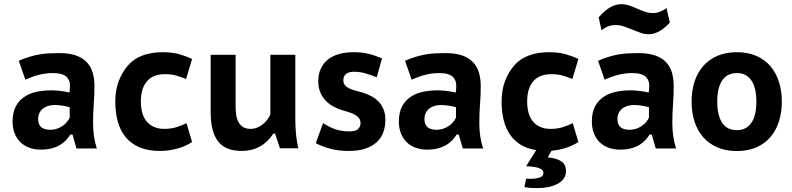

<svg xmlns="http://www.w3.org/2000/svg" viewBox="-20 -725 3873 939"><path d="M71.8 -427.7Q99.6 -439.9 124 -447.3Q148.4 -454.6 171.9 -458.7Q195.3 -462.9 219.2 -464.1Q243.2 -465.3 269.5 -465.3Q317.9 -465.3 350.8 -453.9Q383.8 -442.4 404.1 -421.1Q424.3 -399.9 433.1 -370.1Q441.9 -340.3 441.9 -303.7Q441.9 -259.3 438.5 -215.8Q435.1 -172.4 435.1 -123.5Q435.1 -89.8 439.5 -59.1Q443.8 -28.3 453.6 1H354L334.5 -66.9H323.7Q310.5 -45.4 293.9 -31Q277.3 -16.6 258.8 -8.3Q240.2 0 220.5 3.4Q200.7 6.8 180.7 6.8Q149.4 6.8 123.8 -2.4Q98.1 -11.7 79.8 -29.5Q61.5 -47.4 51.5 -73Q41.5 -98.6 41.5 -131.8Q41.5 -176.3 58.6 -207.3Q75.7 -238.3 107.9 -256.8Q132.3 -271 164.3 -277.1Q196.3 -283.2 231.9 -283.2Q237.8 -283.2 247.8 -282.7Q257.8 -282.2 269.5 -281Q281.2 -279.8 294.2 -277.6Q307.1 -275.4 319.8 -272.5Q320.8 -281.7 321.5 -289.3Q322.3 -296.9 322.3 -303.7Q322.3 -320.3 317.6 -331.3Q313 -342.3 304.7 -350.1Q296.4 -357.9 279.3 -362.8Q262.2 -367.7 238.8 -367.7Q218.3 -367.7 200.2 -365Q182.1 -362.3 165.8 -357.9Q149.4 -353.5 134.3 -347.7Q119.1 -341.8 104 -335.4ZM226.1 -90.3Q242.7 -90.3 257.6 -95.2Q272.5 -100.1 284.9 -108.4Q297.4 -116.7 306.4 -127.4Q315.4 -138.2 320.8 -149.4V-200.7Q314 -202.6 305.4 -204.6Q296.9 -206.5 287.4 -208Q277.8 -209.5 268.3 -210.4Q258.8 -211.4 250.5 -211.4Q227.1 -211.4 210.9 -205.3Q194.8 -199.2 185.1 -189.5Q175.3 -179.7 170.9 -167.7Q166.5 -155.8 166.5 -144Q166.5 -116.2 181.4 -103.3Q196.3 -90.3 226.1 -90.3Z M919.4 -30.8Q904.8 -20.5 887 -12.5Q869.1 -4.4 848.9 1.2Q828.6 6.8 806.6 10Q784.7 13.2 762.7 13.2Q704.1 13.2 662.6 -4.4Q621.1 -22 594.7 -54Q568.4 -85.9 556.2 -130.1Q543.9 -174.3 543.9 -228Q543.9 -285.2 561 -329.3Q578.1 -373.5 606.4 -405.8Q634.8 -438 677.7 -453.9Q720.7 -469.7 774.4 -469.7Q823.2 -469.7 858.4 -459.5Q893.6 -449.2 919.4 -436.5L890.1 -338.9Q866.7 -348.1 842.5 -355.2Q818.4 -362.3 788.6 -362.3Q761.7 -362.3 740 -355Q718.3 -347.7 702.6 -332Q686.5 -315.4 677.7 -289.6Q668.9 -263.7 668.9 -228Q668.9 -199.7 675.3 -175.3Q681.6 -150.9 695.6 -133.1Q709.5 -115.2 731.2 -105Q752.9 -94.7 783.7 -94.7Q817.9 -94.7 845.5 -103.8Q873 -112.8 892.1 -122.6Z M1132.3 -457V-203.6Q1132.3 -185.1 1134.8 -165.5Q1137.2 -146 1145 -130.4Q1152.8 -114.7 1167.2 -104.7Q1181.6 -94.7 1205.1 -94.7Q1224.1 -94.7 1240.5 -102.1Q1256.8 -109.4 1269.3 -120.4Q1281.7 -131.3 1290 -143.6Q1298.3 -155.8 1302.2 -165.5V-457H1424.3V-139.2Q1424.3 -102.5 1428 -66.2Q1431.6 -29.8 1439 0H1349.1L1325.2 -71.3H1316.4Q1290 -30.3 1251 -8.5Q1211.9 13.2 1163.1 13.2Q1127.4 13.2 1099.1 3.7Q1070.8 -5.9 1051 -28.3Q1031.2 -50.8 1020.8 -87.2Q1010.3 -123.5 1010.3 -177.2V-457Z M1560.1 -123Q1575.7 -112.8 1590.6 -105.2Q1605.5 -97.7 1620.8 -92.5Q1636.2 -87.4 1652.8 -85Q1669.4 -82.5 1688.5 -82.5Q1719.2 -82.5 1731.2 -94Q1743.2 -105.5 1743.2 -122.6Q1743.2 -138.7 1734.4 -148.9Q1725.6 -159.2 1712.2 -166Q1698.7 -172.9 1682.4 -177.5Q1666 -182.1 1650.9 -187Q1632.3 -192.9 1612.1 -203.4Q1591.8 -213.9 1575 -230.5Q1558.1 -247.1 1547.4 -271.2Q1536.6 -295.4 1536.6 -328.6Q1536.6 -362.8 1548.8 -389.2Q1561 -415.5 1583.5 -433.6Q1606 -451.7 1637.9 -460.7Q1669.9 -469.7 1709 -469.7Q1728.5 -469.7 1745.8 -468Q1763.2 -466.3 1779.5 -462.6Q1795.9 -459 1812.7 -453.1Q1829.6 -447.3 1848.1 -439.5L1822.8 -347.2Q1796.4 -357.4 1769 -365.7Q1741.7 -374 1710.9 -374Q1686.5 -374 1672.9 -363.8Q1659.2 -353.5 1659.2 -333Q1659.2 -316.4 1668.5 -306.6Q1677.7 -296.9 1691.9 -290.8Q1706.1 -284.7 1723.1 -280.5Q1740.2 -276.4 1755.9 -271.5Q1776.9 -264.6 1796.4 -254.4Q1815.9 -244.1 1831.1 -228.5Q1846.2 -212.9 1855.5 -190.9Q1864.7 -168.9 1864.7 -138.7Q1864.7 -105.5 1854.5 -77.6Q1844.2 -49.8 1822.5 -29.8Q1800.8 -9.8 1766.8 1.7Q1732.9 13.2 1685.5 13.2Q1633.8 13.2 1592.3 1.5Q1550.8 -10.3 1524.4 -24.9Z M1960.9 -427.7Q1988.8 -439.9 2013.2 -447.3Q2037.6 -454.6 2061 -458.7Q2084.5 -462.9 2108.4 -464.1Q2132.3 -465.3 2158.7 -465.3Q2207 -465.3 2240 -453.9Q2272.9 -442.4 2293.2 -421.1Q2313.5 -399.9 2322.3 -370.1Q2331.1 -340.3 2331.1 -303.7Q2331.1 -259.3 2327.6 -215.8Q2324.2 -172.4 2324.2 -123.5Q2324.2 -89.8 2328.6 -59.1Q2333 -28.3 2342.8 1H2243.2L2223.6 -66.9H2212.9Q2199.7 -45.4 2183.1 -31Q2166.5 -16.6 2147.9 -8.3Q2129.4 0 2109.6 3.4Q2089.8 6.8 2069.8 6.8Q2038.6 6.8 2012.9 -2.4Q1987.3 -11.7 1969 -29.5Q1950.7 -47.4 1940.7 -73Q1930.7 -98.6 1930.7 -131.8Q1930.7 -176.3 1947.8 -207.3Q1964.8 -238.3 1997.1 -256.8Q2021.5 -271 2053.5 -277.1Q2085.4 -283.2 2121.1 -283.2Q2127 -283.2 2137 -282.7Q2147 -282.2 2158.7 -281Q2170.4 -279.8 2183.3 -277.6Q2196.3 -275.4 2209 -272.5Q2210 -281.7 2210.7 -289.3Q2211.4 -296.9 2211.4 -303.7Q2211.4 -320.3 2206.8 -331.3Q2202.1 -342.3 2193.8 -350.1Q2185.5 -357.9 2168.5 -362.8Q2151.4 -367.7 2127.9 -367.7Q2107.4 -367.7 2089.4 -365Q2071.3 -362.3 2054.9 -357.9Q2038.6 -353.5 2023.4 -347.7Q2008.3 -341.8 1993.2 -335.4ZM2115.2 -90.3Q2131.8 -90.3 2146.7 -95.2Q2161.6 -100.1 2174.1 -108.4Q2186.5 -116.7 2195.6 -127.4Q2204.6 -138.2 2210 -149.4V-200.7Q2203.1 -202.6 2194.6 -204.6Q2186 -206.5 2176.5 -208Q2167 -209.5 2157.5 -210.4Q2147.9 -211.4 2139.6 -211.4Q2116.2 -211.4 2100.1 -205.3Q2084 -199.2 2074.2 -189.5Q2064.5 -179.7 2060.1 -167.7Q2055.7 -155.8 2055.7 -144Q2055.7 -116.2 2070.6 -103.3Q2085.4 -90.3 2115.2 -90.3Z M2808.6 -30.8Q2783.7 -13.7 2749.5 -2.4Q2715.3 8.8 2677.2 12.2L2658.7 44.9Q2700.2 47.9 2724.1 63.5Q2748 79.1 2748 112.3Q2748 132.8 2737.3 148.2Q2726.6 163.6 2707.5 173.8Q2688.5 184.1 2663.1 189.5Q2637.7 194.8 2607.9 194.8Q2592.3 194.8 2576.7 194.1Q2561 193.4 2544.4 189.5L2553.2 148.9Q2580.6 150.4 2596.7 148.2Q2612.8 146 2622.1 142.1Q2631.3 138.2 2634.5 132.6Q2637.7 127 2637.7 120.6Q2637.7 105.5 2617.7 97.7Q2597.7 89.8 2553.2 87.9L2602.1 9.3Q2557.1 2 2525.1 -18.1Q2493.2 -38.1 2472.7 -69.1Q2452.1 -100.1 2442.6 -140.4Q2433.1 -180.7 2433.1 -228Q2433.1 -285.2 2450.2 -329.3Q2467.3 -373.5 2495.6 -405.8Q2523.9 -438 2566.9 -453.9Q2609.9 -469.7 2663.6 -469.7Q2712.4 -469.7 2747.6 -459.5Q2782.7 -449.2 2808.6 -436.5L2779.3 -338.9Q2755.9 -348.1 2731.7 -355.2Q2707.5 -362.3 2677.7 -362.3Q2650.9 -362.3 2629.2 -355Q2607.4 -347.7 2591.8 -332Q2575.7 -315.4 2566.9 -289.6Q2558.1 -263.7 2558.1 -228Q2558.1 -199.7 2564.5 -175.3Q2570.8 -150.9 2584.7 -133.1Q2598.6 -115.2 2620.4 -105Q2642.1 -94.7 2672.9 -94.7Q2707 -94.7 2734.6 -103.8Q2762.2 -112.8 2781.2 -122.6Z M2874.5 0ZM2904.8 -427.7Q2932.6 -439.9 2957 -447.3Q2981.4 -454.6 3004.9 -458.7Q3028.3 -462.9 3052.2 -464.1Q3076.2 -465.3 3102.5 -465.3Q3150.9 -465.3 3183.8 -453.9Q3216.8 -442.4 3237.1 -421.1Q3257.3 -399.9 3266.1 -370.1Q3274.9 -340.3 3274.9 -303.7Q3274.9 -259.3 3271.5 -215.8Q3268.1 -172.4 3268.1 -123.5Q3268.1 -89.8 3272.5 -59.1Q3276.9 -28.3 3286.6 1H3187L3167.5 -66.9H3156.7Q3143.6 -45.4 3127 -31Q3110.4 -16.6 3091.8 -8.3Q3073.2 0 3053.5 3.4Q3033.7 6.8 3013.7 6.8Q2982.4 6.8 2956.8 -2.4Q2931.2 -11.7 2912.8 -29.5Q2894.5 -47.4 2884.5 -73Q2874.5 -98.6 2874.5 -131.8Q2874.5 -176.3 2891.6 -207.3Q2908.7 -238.3 2940.9 -256.8Q2965.3 -271 2997.3 -277.1Q3029.3 -283.2 3064.9 -283.2Q3070.8 -283.2 3080.8 -282.7Q3090.8 -282.2 3102.5 -281Q3114.3 -279.8 3127.2 -277.6Q3140.1 -275.4 3152.8 -272.5Q3153.8 -281.7 3154.5 -289.3Q3155.3 -296.9 3155.3 -303.7Q3155.3 -320.3 3150.6 -331.3Q3146 -342.3 3137.7 -350.1Q3129.4 -357.9 3112.3 -362.8Q3095.2 -367.7 3071.8 -367.7Q3051.3 -367.7 3033.2 -365Q3015.1 -362.3 2998.8 -357.9Q2982.4 -353.5 2967.3 -347.7Q2952.1 -341.8 2937 -335.4ZM3059.1 -90.3Q3075.7 -90.3 3090.6 -95.2Q3105.5 -100.1 3117.9 -108.4Q3130.4 -116.7 3139.4 -127.4Q3148.4 -138.2 3153.8 -149.4V-200.7Q3147 -202.6 3138.4 -204.6Q3129.9 -206.5 3120.4 -208Q3110.8 -209.5 3101.3 -210.4Q3091.8 -211.4 3083.5 -211.4Q3060.1 -211.4 3043.9 -205.3Q3027.8 -199.2 3018.1 -189.5Q3008.3 -179.7 3003.9 -167.7Q2999.5 -155.8 2999.5 -144Q2999.5 -116.2 3014.4 -103.3Q3029.3 -90.3 3059.1 -90.3ZM2907.7 -640.1Q2939 -675.8 2966.1 -690.2Q2993.2 -704.6 3017.6 -704.6Q3038.1 -704.6 3057.6 -698Q3077.1 -691.4 3095.9 -682.9Q3114.7 -674.3 3134.3 -667.7Q3153.8 -661.1 3175.3 -661.1Q3206.5 -661.1 3239.7 -685.5L3255.9 -614.7Q3227.1 -583.5 3201.7 -570.6Q3176.3 -557.6 3152.8 -557.6Q3130.9 -557.6 3111.6 -564.9Q3092.3 -572.3 3072.5 -580.3Q3052.7 -588.4 3032.2 -595.5Q3011.7 -602.5 2988.8 -602.5Q2973.1 -602.5 2957 -597.2Q2940.9 -591.8 2921.9 -576.7Z M3362.3 -228Q3362.3 -281.2 3376.7 -325.7Q3391.1 -370.1 3419.2 -402.1Q3447.3 -434.1 3488.5 -451.9Q3529.8 -469.7 3583.5 -469.7Q3638.2 -469.7 3679.7 -451.4Q3721.2 -433.1 3748.5 -400.6Q3775.9 -368.2 3789.8 -324Q3803.7 -279.8 3803.7 -228Q3803.7 -176.3 3789.8 -132.1Q3775.9 -87.9 3748.5 -55.4Q3721.2 -22.9 3679.7 -4.6Q3638.2 13.7 3583.5 13.7Q3529.8 13.7 3488.5 -4.2Q3447.3 -22 3419.2 -54Q3391.1 -85.9 3376.7 -130.4Q3362.3 -174.8 3362.3 -228ZM3487.8 -228Q3487.8 -191.4 3494.6 -164.8Q3501.5 -138.2 3513.9 -121.3Q3526.4 -104.5 3543.9 -96.4Q3561.5 -88.4 3583.5 -88.4Q3609.4 -88.4 3627.4 -98.9Q3645.5 -109.4 3657 -127.9Q3668.5 -146.5 3673.8 -172.1Q3679.2 -197.8 3679.2 -228Q3679.2 -258.3 3673.8 -283.9Q3668.5 -309.6 3657 -328.1Q3645.5 -346.7 3627.4 -357.2Q3609.4 -367.7 3583.5 -367.7Q3561.5 -367.7 3543.9 -359.6Q3526.4 -351.6 3513.9 -334.7Q3501.5 -317.9 3494.6 -291.3Q3487.8 -264.6 3487.8 -228Z"/></svg>

Font: PT Astra Sans
Style: Bold
Weight: 700
Designer: A.Korolkova, I. Chaeva
Foundry: ParaType Ltd
Version: Version 1.001; ttfautohint (v1.6)